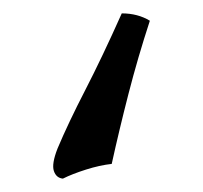

<svg xmlns="http://www.w3.org/2000/svg" viewBox="-20 -67 304 287"><path d="M74 200Q64 199 60.5 188.5Q57 178 66 155Q82 117 107.5 67.5Q133 18 162 -47Q186 -47 204 -36Q186 19 172 73.5Q158 128 147 178Q129 180 108.5 186.5Q88 193 74 200Z"/></svg>

Font: Vollkorn Medium
Style: Regular
Weight: 500
Designer: Friedrich Althausen
Foundry: Friedrich Althausen
Version: Version 5.000